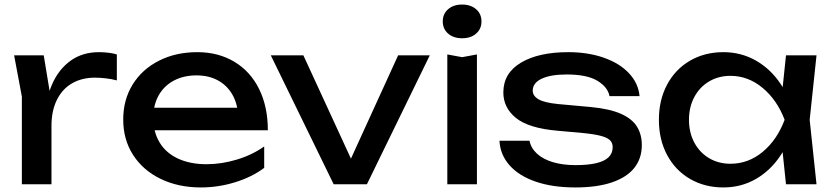

<svg xmlns="http://www.w3.org/2000/svg" viewBox="-20 -809 3661 843"><path d="M172 -566 206 -360V0H76V-385L42 -566ZM396 -468Q340 -468 297 -443.5Q254 -419 230 -371Q206 -323 206 -256L176 -293Q181 -376 209.5 -440.5Q238 -505 290 -542.5Q342 -580 415 -580Q435 -580 456 -577.5Q477 -575 493 -570V-456Q471 -462 445 -465Q419 -468 396 -468Z M521 -284Q521 -371 562.5 -438Q604 -505 678 -542.5Q752 -580 846 -580Q939 -580 1009.5 -537.5Q1080 -495 1118 -417.5Q1156 -340 1156 -237H623V-336H1091L1026 -299Q1023 -355 999.5 -395Q976 -435 936 -456.5Q896 -478 843 -478Q786 -478 743 -455Q700 -432 676.5 -390Q653 -348 653 -292Q653 -229 681 -183Q709 -137 762 -112.5Q815 -88 887 -88Q953 -88 1020.5 -108.5Q1088 -129 1140 -166V-72Q1087 -32 1013 -9Q939 14 862 14Q763 14 685.5 -23.5Q608 -61 564.5 -128.5Q521 -196 521 -284Z M1496 -58 1728 -566H1867L1591 0H1445L1169 -566H1312L1546 -58Z M2009 -558 2074 -570V0H1944V-570ZM1924 -715Q1924 -748 1947.5 -768.5Q1971 -789 2009 -789Q2047 -789 2070.5 -768.5Q2094 -748 2094 -715Q2094 -682 2070.5 -661.5Q2047 -641 2009 -641Q1971 -641 1947.5 -661.5Q1924 -682 1924 -715Z M2506 14Q2406 14 2332 -11.5Q2258 -37 2217 -83.5Q2176 -130 2173 -191H2305Q2311 -159 2337.5 -134.5Q2364 -110 2407.5 -97Q2451 -84 2507 -84Q2561 -84 2597.5 -92.5Q2634 -101 2652 -118.5Q2670 -136 2670 -163Q2670 -182 2658 -193.5Q2646 -205 2618 -212.5Q2590 -220 2539 -225L2428 -235Q2301 -246 2245.5 -291Q2190 -336 2190 -403Q2190 -488 2267.5 -534Q2345 -580 2475 -580Q2562 -580 2631.5 -555.5Q2701 -531 2742 -487Q2783 -443 2788 -387H2656Q2649 -426 2603.5 -454Q2558 -482 2468 -482Q2398 -482 2358.5 -463.5Q2319 -445 2319 -411Q2319 -388 2344.5 -373Q2370 -358 2432 -352L2575 -339Q2658 -331 2707 -309Q2756 -287 2777 -252.5Q2798 -218 2798 -172Q2798 -114 2765.5 -72.5Q2733 -31 2667.5 -8.5Q2602 14 2506 14Z M3409 -210 3435 -283 3409 -355 3431 -566H3565L3535 -283L3565 0H3431ZM3156 14Q3074 14 3009.5 -23.5Q2945 -61 2909 -128.5Q2873 -196 2873 -283Q2873 -370 2909 -437.5Q2945 -505 3009.5 -542.5Q3074 -580 3156 -580Q3234 -580 3299 -543Q3364 -506 3408.5 -439Q3453 -372 3471 -283Q3452 -194 3407.5 -127Q3363 -60 3298.5 -23Q3234 14 3156 14ZM3187 -90Q3266 -90 3329 -142.5Q3392 -195 3425 -283Q3392 -370 3328.5 -423Q3265 -476 3187 -476Q3135 -476 3093.5 -451.5Q3052 -427 3028.5 -383Q3005 -339 3005 -283Q3005 -227 3028.5 -183Q3052 -139 3093.5 -114.5Q3135 -90 3187 -90Z"/></svg>

Font: Unbounded Variable
Style: Regular
Weight: 400
Designer: Luke Prowse, Jean-Baptiste Morizot, Fátima Lázaro, Florian Runge
Foundry: NaN
Version: Version 1.600;FEAKit 1.0